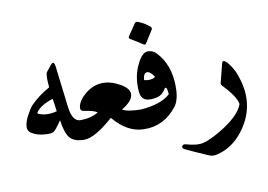

<svg xmlns="http://www.w3.org/2000/svg" viewBox="-88 -771 1615 1157"><g transform="rotate(-10 719.5 -193.0)"><path d="M259 -464Q282 -494 287 -437L316 -197Q327 -104 379 -105Q403 -105 412 -83Q421 -59 410 -22Q399 15 379 15Q317 15 291 -17Q266 -48 255 -126Q217 -69 202 -62Q188 -55 151 -58Q103 -61 69 -83Q47 -97 50 -126Q53 -155 72 -190Q82 -208 90 -221Q98 -234 104 -241Q152 -292 225 -333Q217 -412 229 -427ZM234 -261Q158 -237 130 -197Q126 -191 133 -187Q183 -166 245 -183Q243 -199 240 -218.5Q237 -238 234 -261Z M745 -105Q783 -105 789 -74Q790 -69 790.5 -63.5Q791 -58 790 -53Q779 15 746 15Q644 15 559 -87Q444 15 379 15Q343 15 334 -35Q325 -85 357 -100Q369 -105 379 -105Q442 -106 487 -133Q468 -148 404 -157Q383 -160 387 -185Q395 -226 444 -265Q538 -337 654 -271Q712 -237 703 -197Q694 -160 634 -125Q650 -115 678 -110.5Q706 -106 745 -105Z M847 -443Q877 -443 897 -423Q977 -341 977 -204Q977 -124 948 -86Q867 18 745 15Q721 15 713 -16Q706 -46 713 -74Q720 -104 744 -105Q872 -114 928 -167Q925 -201 920 -206Q914 -213 907 -201Q888 -169 857 -161Q759 -137 753 -212Q745 -300 778 -371Q811 -443 847 -443ZM822 -320Q799 -320 796 -276Q804 -274 813.5 -273Q823 -272 835 -273Q858 -276 864 -285Q841 -320 822 -320ZM801 -624Q807 -632 818 -629Q838 -622 856.5 -611Q875 -600 891 -586Q899 -578 894 -568L846 -492Q839 -482 828 -490Q818 -498 756 -535Q745 -542 752 -552Z M1277 -295Q1279 -304 1284 -306Q1295 -309 1316 -283Q1332 -264 1346 -236Q1360 -208 1370 -170Q1417 -2 1310 136Q1248 216 1158 240Q1125 249 1102 238Q1058 219 1023.5 203.5Q989 188 964 176Q948 167 953 156Q959 144 975 148Q1043 168 1083 158Q1126 147 1193 107Q1311 36 1336 -31Q1337 -33 1337 -37Q1328 -84 1252 -163Q1245 -170 1248 -182Z"/></g></svg>

Font: Amiri
Style: Bold
Weight: 700
Designer: Khaled Hosny
Version: Version 0.113